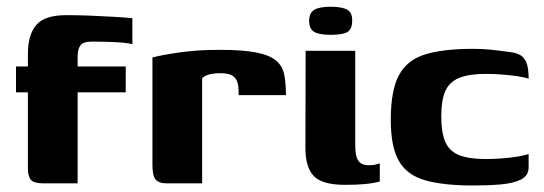

<svg xmlns="http://www.w3.org/2000/svg" viewBox="-20 -552 1637 578"><path d="M28.2 -352H64V-390.7Q64 -446.8 89 -476.6Q114 -506.4 179.7 -506.4Q214.9 -506.4 251.2 -504.9Q287.4 -503.4 320.7 -501.5Q354 -499.7 378.5 -497.3V-418.8Q368.4 -422.1 346.8 -423.8Q325.2 -425.4 300.7 -426.1Q276.3 -426.8 256.8 -426.8Q230.1 -426.8 221.9 -415.2Q213.7 -403.6 213.7 -381.2V-352H358.5V-274.1H213.7V0H111.1Q82.1 0 73 -10.6Q64 -21.1 64 -45.6V-274.1H28.2Z M588.5 0H480.7Q458.9 0 448.9 -11.1Q438.9 -22.1 438.9 -55.2V-379Q466.5 -386.4 520.5 -394.2Q574.4 -402 640.9 -402Q711 -402 751.5 -394Q791.9 -385.9 811.1 -369.6Q830.4 -353.3 835.6 -327.6Q840.8 -301.9 840.8 -265.6H698.4L698.1 -279.6Q697.8 -303.9 689.4 -315Q681 -326 668.8 -328.9Q656.7 -331.7 643.6 -331.7Q624.4 -331.7 609.5 -327.8Q594.5 -323.8 588.5 -315.8Z M1017.7 4.4Q950.7 4.4 925 -21.7Q899.4 -47.8 899.4 -106.6L900.1 -399H1049.4V-113.1Q1049.4 -81.5 1058.8 -68.1Q1068.1 -54.6 1090 -54.6Q1103.3 -54.6 1112 -56.8Q1120.7 -59 1123.3 -60.3V-5.4Q1118.9 -4.4 1108.1 -2.1Q1097.3 0.3 1075.9 2.3Q1054.6 4.4 1017.7 4.4ZM976.5 -447.2Q940.9 -447.2 925.8 -456Q910.7 -464.9 910.7 -489.3Q910.7 -513.4 926.2 -522.6Q941.6 -531.8 977.5 -531.8Q1012.4 -531.1 1026.6 -522.1Q1040.9 -513 1040.2 -489.3Q1040.2 -464.9 1026.5 -456Q1012.8 -447.2 976.5 -447.2Z M1404 6.4Q1314.4 6.4 1259.7 -9.3Q1205.1 -24.9 1180.7 -67.6Q1156.4 -110.2 1156.4 -191.1Q1156.4 -279.2 1180.7 -325.2Q1205.1 -371.3 1259.7 -388.2Q1314.4 -405 1404 -405Q1430 -405 1454.6 -402.7Q1479.2 -400.3 1514.5 -395.3Q1533.6 -393.3 1546.1 -386.2Q1558.6 -379.1 1565 -363Q1571.4 -346.8 1571.4 -314.8Q1560.1 -319.4 1537.3 -322.7Q1514.5 -325.9 1488.8 -327.8Q1463.2 -329.6 1442.9 -329.6Q1392.3 -329.6 1362.6 -317.6Q1332.8 -305.6 1320.6 -277.8Q1308.4 -250 1308.4 -201.4Q1308.4 -153.4 1320.5 -125.1Q1332.5 -96.9 1362.1 -85Q1391.7 -73.2 1442.9 -73.2Q1466.3 -73.2 1491.7 -75.2Q1517 -77.1 1538.6 -80.7Q1560.1 -84.4 1571.4 -88.3V-48.4Q1571.4 -23.2 1548.6 -11.7Q1525.7 -0.2 1488.1 3.1Q1450.5 6.4 1404 6.4Z"/></svg>

Font: Genos Thin
Style: Regular
Weight: 100
Designer: Robert E. Leuschke
Foundry: Robert E. Leuschke
Version: Version 1.010